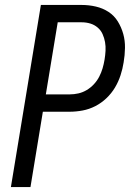

<svg xmlns="http://www.w3.org/2000/svg" viewBox="-20 -755 540 775"><path d="M24 0 145 -735H310Q339 -735 367 -728.5Q395 -722 418 -707Q441 -692 455.5 -668.5Q470 -645 477.5 -618Q485 -591 484.5 -561.5Q484 -532 479 -503Q475 -477 466.5 -451Q458 -425 444 -401.5Q430 -378 409.5 -358.5Q389 -339 364.5 -326.5Q340 -314 313.5 -309Q287 -304 261 -304H153L103 0ZM165 -374H261Q279 -374 296.5 -378Q314 -382 330 -391.5Q346 -401 359 -415Q372 -429 380.5 -445.5Q389 -462 394 -479Q399 -496 402 -514Q405 -532 406 -550Q407 -568 404 -585Q401 -602 394 -617.5Q387 -633 374 -644Q361 -655 344.5 -660Q328 -665 310 -665H213Z"/></svg>

Font: Iosevka Algr
Style: Italic
Weight: 400
Italic angle: -9°
Monospace: yes
Designer: Belleve Invis
Foundry: Belleve Invis
Version: Version 26.0.2; ttfautohint (v1.8.3)